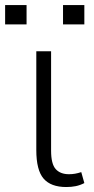

<svg xmlns="http://www.w3.org/2000/svg" viewBox="-55 -731 374 761"><path d="M147.5 -527.8V-133.8Q147.5 -81.1 165.8 -60.8Q184.1 -40.5 218.3 -40.5Q231.4 -40.5 242.4 -42.5Q253.4 -44.4 267.1 -48.8L279.3 -5.4Q262.2 3.4 245.1 6.8Q228 10.3 207.5 10.3Q146.5 10.3 117.7 -23.2Q88.9 -56.6 88.9 -136.2V-527.8ZM279.3 -634.3H194.8V-710.9H279.3ZM50.3 -634.3H-34.7V-710.9H50.3Z"/></svg>

Font: Franko
Style: Light
Weight: 300
Designer: Google
Version: Version 1.200310; 2013